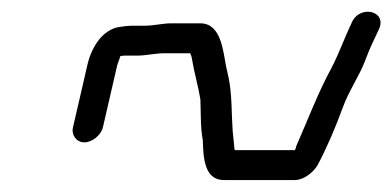

<svg xmlns="http://www.w3.org/2000/svg" viewBox="-20 -437 656 321"><path d="M152 -224 176 -328C177 -332 180 -338 181 -343C184 -344 187 -344 190 -344H210C223 -344 241 -348 254 -348H298C299 -345 301 -341 301 -338C305 -314 311 -295 315 -271C316 -248 315 -224 319 -203C320 -174 321 -134 357 -136H473C488 -136 504 -149 511 -161C526 -189 541 -224 553 -257C563 -285 581 -310 591 -337C598 -356 605 -370 613 -387C629 -419 581 -430 568 -399C556 -374 547 -348 534 -323C512 -283 494 -235 475 -192C475 -190 474 -188 473 -186H373C372 -187 372 -187 372 -188C371 -197 370 -210 369 -218C367 -246 368 -281 362 -308L358 -326C353 -351 350 -398 315 -398H266C252 -398 237 -394 222 -394H202C194 -394 187 -393 180 -392C152 -388 133 -359 126 -328L102 -224C99 -211 108 -199 121 -199C134 -199 149 -211 152 -224Z"/></svg>

Font: Electronic
Style: BookIt
Weight: 400
Version: Version 1.011